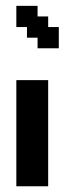

<svg xmlns="http://www.w3.org/2000/svg" viewBox="-20 -650 225 670"><path d="M37 -629.6H111.1V-592.6H148.1V-555.6H185.2V-481.5H111.1V-518.5H74.1V-555.6H37ZM37 -370.4H148.1V0H37Z"/></svg>

Font: Jersey 15
Style: Regular
Weight: 400
Designer: Sarah Cadigan-Fried
Version: Version 1.001; ttfautohint (v1.8.4.7-5d5b)